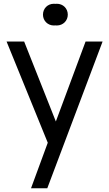

<svg xmlns="http://www.w3.org/2000/svg" viewBox="-20 -761 578 1021"><path d="M266.5 -625.5C269 -625.5 272 -625.5 274.5 -626C277 -625.5 279.5 -625.5 282 -625.5C315.5 -625.5 340.5 -651 340.5 -683C340.5 -716 315.5 -741 282 -741C279.5 -741 277 -741 274.5 -740.5C272 -741 269 -741 266.5 -741C233.5 -741 208.5 -716 208.5 -683C208.5 -651 233.5 -625.5 266.5 -625.5ZM277 -115 108.5 -540H15L234 -2L145 240H231.5L525.5 -540H435Z"/></svg>

Font: Hauora Medium
Style: Regular
Weight: 500
Designer: Wayne Shih
Foundry: WCYS
Version: Version 1.001;hotconv 1.0.109;makeotfexe 2.5.65596